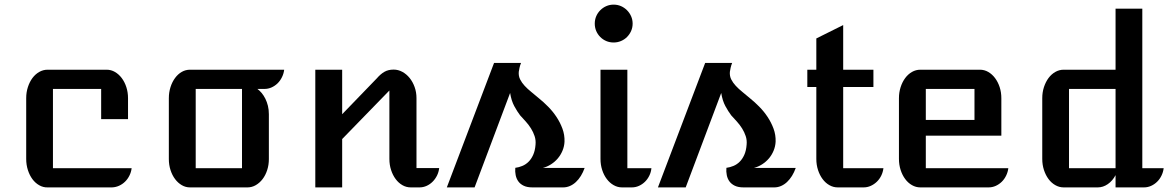

<svg xmlns="http://www.w3.org/2000/svg" viewBox="-20 -814 5076 834"><path d="M93.8 -387.2Q93.8 -413.1 101.1 -435.5Q108.4 -458 120.8 -474.9Q133.3 -491.7 150.4 -501.5Q167.5 -511.2 186.5 -511.2H443.4Q462.4 -511.2 479.2 -501.5Q496.1 -491.7 508.8 -474.9Q521.5 -458 528.8 -435.5Q536.1 -413.1 536.1 -387.2V-296.4H419.4V-427.7H210V-83.5H551.8Q549.8 -66.4 542.2 -51.3Q534.7 -36.1 523.2 -24.9Q511.7 -13.7 497.1 -7.1Q482.4 -0.5 466.3 0H186.5Q167.5 0.5 150.4 -9.3Q133.3 -19 120.8 -35.9Q108.4 -52.7 101.1 -75.4Q93.8 -98.1 93.8 -124Z M713.4 -387.2Q713.4 -413.1 720.7 -435.8Q728 -458.5 740.5 -475.3Q752.9 -492.2 769.5 -501.7Q786.1 -511.2 805.2 -511.2H1214.4Q1212.4 -494.1 1204.8 -478.8Q1197.3 -463.4 1185.8 -452.1Q1174.3 -440.9 1159.7 -434.3Q1145 -427.7 1128.9 -427.7H1098.1Q1107.4 -420.9 1116.5 -410.2Q1125.5 -399.4 1132.6 -385.3Q1139.6 -371.1 1143.8 -354.2Q1147.9 -337.4 1147.9 -317.9V-123Q1147.9 -97.7 1140.6 -75.2Q1133.3 -52.7 1120.6 -36.1Q1107.9 -19.5 1091.1 -9.8Q1074.2 0 1055.2 0H805.2Q786.1 0 769.5 -9.8Q752.9 -19.5 740.5 -36.1Q728 -52.7 720.7 -75.2Q713.4 -97.7 713.4 -123ZM1031.2 -83.5V-427.7H830.1V-83.5Z M1349.6 -511.2H1466.3V-317.9L1617.2 -474.1Q1632.8 -492.2 1649.7 -502Q1666.5 -511.7 1689.9 -511.7Q1709.5 -511.7 1727.5 -502Q1745.6 -492.2 1759.3 -475.3Q1772.9 -458.5 1781 -436Q1789.1 -413.6 1789.1 -387.7V-84H1887.7Q1885.7 -66.4 1878.2 -51.3Q1870.6 -36.1 1859.1 -24.7Q1847.7 -13.2 1833 -6.6Q1818.4 0 1802.2 0H1764.2Q1744.6 0 1727.8 -9.8Q1710.9 -19.5 1698.5 -36.4Q1686 -53.2 1678.7 -75.7Q1671.4 -98.1 1671.4 -124V-420.9L1466.3 -210V0H1349.6Z M2126 -540.5H2243.2Q2238.8 -529.8 2236.6 -519.3Q2234.4 -508.8 2233.4 -502Q2231.9 -483.9 2239.3 -469.2Q2246.6 -454.6 2259 -441.2Q2271.5 -427.7 2287.8 -414.6Q2304.2 -401.4 2321.3 -386.7Q2340.8 -371.1 2360.8 -350.8Q2380.9 -330.6 2397 -306.4Q2413.1 -282.2 2423.1 -255.1Q2433.1 -228 2432.1 -198.7Q2431.2 -178.2 2423.3 -159.4Q2415.5 -140.6 2402.8 -125.7Q2390.1 -110.8 2373.3 -100.1Q2356.4 -89.4 2337.9 -84.5H2519.5Q2512.7 -65.4 2503.2 -50Q2493.7 -34.7 2481.7 -23.4Q2469.7 -12.2 2455.6 -6.1Q2441.4 0 2426.3 0H2292.5Q2270 0 2255.1 -7.1Q2240.2 -14.2 2231.7 -25.9Q2223.1 -37.6 2220 -53Q2216.8 -68.4 2218.3 -85Q2233.9 -86.9 2249 -93.3Q2264.2 -99.6 2276.1 -111.6Q2288.1 -123.5 2296.1 -141.6Q2304.2 -159.7 2306.2 -185.1Q2308.1 -205.1 2302.2 -222.7Q2296.4 -240.2 2286.6 -255.9Q2276.9 -271.5 2264.2 -285.6Q2251.5 -299.8 2239.3 -313Q2226.6 -329.6 2213.9 -353Q2201.2 -376.5 2195.8 -410.2L2041.5 0H1920.9Z M2645.5 -629.4Q2628.4 -629.4 2613.5 -635.7Q2598.6 -642.1 2587.4 -653.3Q2576.2 -664.6 2569.8 -679.4Q2563.5 -694.3 2563.5 -711.4Q2563.5 -728.5 2569.8 -743.4Q2576.2 -758.3 2587.4 -769.5Q2598.6 -780.8 2613.5 -787.4Q2628.4 -793.9 2645.5 -793.9Q2662.6 -793.9 2677.5 -787.4Q2692.4 -780.8 2703.6 -769.5Q2714.8 -758.3 2721.4 -743.4Q2728 -728.5 2728 -711.4Q2728 -694.3 2721.4 -679.4Q2714.8 -664.6 2703.6 -653.3Q2692.4 -642.1 2677.2 -635.7Q2662.1 -629.4 2645.5 -629.4ZM2588.4 -511.2H2705.1V-83.5H2809.6Q2808.1 -66.4 2800.5 -51Q2793 -35.6 2781.5 -24.4Q2770 -13.2 2755.4 -6.6Q2740.7 0 2724.6 0H2681.6Q2662.6 0 2645.5 -9.8Q2628.4 -19.5 2615.7 -36.4Q2603 -53.2 2595.7 -75.7Q2588.4 -98.1 2588.4 -124Z M3043 -540.5H3160.2Q3155.8 -529.8 3153.6 -519.3Q3151.4 -508.8 3150.4 -502Q3148.9 -483.9 3156.2 -469.2Q3163.6 -454.6 3176 -441.2Q3188.5 -427.7 3204.8 -414.6Q3221.2 -401.4 3238.3 -386.7Q3257.8 -371.1 3277.8 -350.8Q3297.9 -330.6 3314 -306.4Q3330.1 -282.2 3340.1 -255.1Q3350.1 -228 3349.1 -198.7Q3348.1 -178.2 3340.3 -159.4Q3332.5 -140.6 3319.8 -125.7Q3307.1 -110.8 3290.3 -100.1Q3273.4 -89.4 3254.9 -84.5H3436.5Q3429.7 -65.4 3420.2 -50Q3410.6 -34.7 3398.7 -23.4Q3386.7 -12.2 3372.6 -6.1Q3358.4 0 3343.3 0H3209.5Q3187 0 3172.1 -7.1Q3157.2 -14.2 3148.7 -25.9Q3140.1 -37.6 3137 -53Q3133.8 -68.4 3135.3 -85Q3150.9 -86.9 3166 -93.3Q3181.2 -99.6 3193.1 -111.6Q3205.1 -123.5 3213.1 -141.6Q3221.2 -159.7 3223.1 -185.1Q3225.1 -205.1 3219.2 -222.7Q3213.4 -240.2 3203.6 -255.9Q3193.8 -271.5 3181.2 -285.6Q3168.5 -299.8 3156.2 -313Q3143.6 -329.6 3130.9 -353Q3118.2 -376.5 3112.8 -410.2L2958.5 0H2837.9Z M3525.9 -436H3486.8V-511.2H3525.9V-647L3642.6 -705.1V-511.2H3773.9V-436H3642.6V-83.5H3817.4Q3815.4 -66.4 3807.9 -51Q3800.3 -35.6 3788.6 -24.4Q3776.9 -13.2 3762.2 -6.6Q3747.6 0 3731.4 0H3618.7Q3599.6 0 3582.5 -9.8Q3565.4 -19.5 3553 -36.4Q3540.5 -53.2 3533.2 -75.7Q3525.9 -98.1 3525.9 -124Z M3884.8 -387.2Q3884.8 -413.1 3892.1 -435.5Q3899.4 -458 3911.9 -474.9Q3924.3 -491.7 3941.4 -501.5Q3958.5 -511.2 3977.5 -511.2H4236.8Q4255.9 -511.2 4272.7 -501.5Q4289.6 -491.7 4302.2 -474.9Q4314.9 -458 4322.3 -435.5Q4329.6 -413.1 4329.6 -387.2V-224.6H4001.5V-83.5H4359.9Q4357.9 -66.4 4350.3 -51Q4342.8 -35.6 4331.3 -24.4Q4319.8 -13.2 4305.2 -6.6Q4290.5 0 4274.4 0H3977.5Q3958.5 0 3941.4 -9.8Q3924.3 -19.5 3911.9 -36.4Q3899.4 -53.2 3892.1 -75.7Q3884.8 -98.1 3884.8 -124ZM4212.9 -293V-427.7H4001.5V-293Z M4507.3 -387.2Q4507.3 -413.1 4514.6 -435.5Q4522 -458 4534.4 -474.9Q4546.9 -491.7 4564 -501.5Q4581.1 -511.2 4600.1 -511.2H4825.7V-776.4H4941.9V-83.5H5034.7Q5032.7 -66.4 5025.1 -51Q5017.6 -35.6 5006.1 -24.4Q4994.6 -13.2 4980 -6.6Q4965.3 0 4949.2 0H4825.7V-53.2Q4812.5 -28.3 4792 -14.2Q4771.5 0 4748.5 0H4600.1Q4581.1 0 4564 -9.8Q4546.9 -19.5 4534.4 -36.4Q4522 -53.2 4514.6 -75.7Q4507.3 -98.1 4507.3 -124ZM4825.7 -83.5V-427.7H4623.5V-83.5Z"/></svg>

Font: Atomic Age
Style: Regular
Weight: 400
Designer: James Grieshaber
Foundry: James Grieshaber
Version: Version 1.008; ttfautohint (v1.4.1) -l 6 -r 46 -G 0 -x 0 -H 